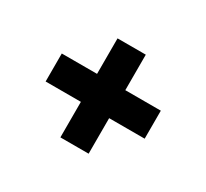

<svg xmlns="http://www.w3.org/2000/svg" viewBox="-88 -572 685 638"><g transform="rotate(30 254.5 -253.0)"><path d="M200.4 -63V-199.3H65.1V-306.7H200.4V-442.9H308.8V-306.7H445.1V-199.3H308.8V-63Z"/></g></svg>

Font: Saira Thin SemiCondensed
Style: Regular
Weight: 100
Width: 4
Version: Version 1.101